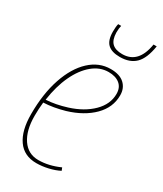

<svg xmlns="http://www.w3.org/2000/svg" viewBox="-189 -808 753 889"><g transform="rotate(30 187.5 -363.5)"><path d="M282 -18Q257 -5 224.5 2.5Q192 10 162 10Q96 10 62 -38.5Q28 -87 28 -175Q28 -284 56 -366.5Q84 -449 133 -494.5Q182 -540 244 -540Q292 -540 317 -517Q342 -494 342 -456Q342 -391 293 -342Q244 -293 161 -268Q133 -260 104.5 -255Q76 -250 50 -249Q46 -213 46 -176Q46 -98 77 -52.5Q108 -7 163 -7Q218 -7 276 -33ZM242 -523Q196 -523 157 -490.5Q118 -458 91 -400.5Q64 -343 53 -266Q105 -269 162 -287Q235 -310 279.5 -354Q324 -398 324 -453Q324 -487 302 -505Q280 -523 242 -523ZM251 -609Q207 -609 186 -629Q165 -649 165 -695Q165 -721 169 -737H185Q181 -722 181 -699Q182 -660 200 -643Q218 -626 254 -626Q340 -626 358 -737H375Q364 -668 334 -638.5Q304 -609 251 -609Z"/></g></svg>

Font: Georama SemiCondensed Thin
Style: Italic
Weight: 100
Width: 4
Italic angle: -9°
Designer: Jean-Baptiste Levee
Foundry: Production Type
Version: Version 1.000